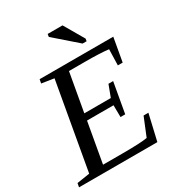

<svg xmlns="http://www.w3.org/2000/svg" viewBox="-212 -984 1023 1109"><g transform="rotate(-30 299.5 -429.0)"><path d="M180.7 -616.2 98.6 -628.9 103.5 -654.8H594.7L566.9 -498H534.7L537.6 -604Q484.4 -610.8 380.9 -610.8H273.9L228.5 -355H405.3L434.6 -433.1H465.8L430.2 -231.9H398.9L397.9 -311H221.2L173.8 -43.9H302.7Q427.7 -43.9 469.2 -51.8L518.6 -172.9H550.8L510.7 0H-11.7L-6.8 -25.9L78.6 -39.1ZM421.4 -709 271.5 -839.8 274.4 -857.9H373.5L450.7 -725.1L448.2 -709Z"/></g></svg>

Font: Liberation Serif
Style: Italic
Weight: 400
Italic angle: -16.333°
Designer: Steve Matteson
Foundry: Ascender Corporation
Version: Version 2.1.5